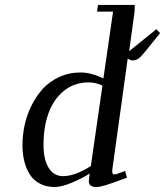

<svg xmlns="http://www.w3.org/2000/svg" viewBox="-20 -749 667 776"><path d="M70.8 -162.1Q70.8 -201.2 79.1 -241.2Q87.4 -281.2 106.2 -320.1Q125 -358.9 151.9 -388.9Q178.7 -418.9 218.8 -437.5Q258.8 -456.1 306.2 -456.1Q347.2 -456.1 397.9 -432.1L437 -702.1H372.1L376 -729H524.9L523.9 -702.1L502 -542L611.8 -630.9L627 -615.2L564 -537.1Q548.3 -518.1 538.6 -511.5Q528.8 -504.9 515.1 -504.9Q510.7 -504.9 506.1 -506.8Q501.5 -508.8 499 -510.7L496.1 -512.2L434.1 -64.9Q431.2 -43.9 441.9 -43.9Q450.2 -43.9 485.8 -58.1L493.2 -30.8Q432.6 -8.3 407.7 -0.7Q382.8 6.8 369.1 6.8Q338.9 6.8 338.9 -17.1Q338.9 -21.5 340.8 -35.2L342.8 -47.9Q315.4 -29.8 272.5 -11.5Q229.5 6.8 201.2 6.8Q166.5 6.8 140.6 -7.1Q114.7 -21 99.9 -44.9Q85 -68.8 77.9 -98.4Q70.8 -127.9 70.8 -162.1ZM155.8 -163.1Q155.8 -105 176.5 -71Q197.3 -37.1 234.9 -37.1Q283.7 -37.1 347.2 -78.1L394 -402.8Q368.7 -416 337.9 -416Q280.3 -416 238.3 -381.8Q196.3 -347.7 176 -291.3Q155.8 -234.9 155.8 -163.1Z"/></svg>

Font: Dehuti
Style: Bold-Italic
Weight: 700
Version: Version 1.2